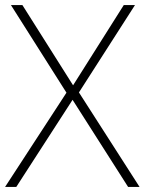

<svg xmlns="http://www.w3.org/2000/svg" viewBox="-22 -800 568 754"><path d="M526 -66H481L263 -408L42 -66H-2L239 -436L21 -780H66L265 -465L464 -780H508L288 -437Z"/></svg>

Font: Noto Sans Malayalam UI ExtraLight
Style: Regular
Weight: 200
Designer: Jelle Bosma - Monotype Design Team
Foundry: Monotype Imaging Inc.
Version: Version 2.104; ttfautohint (v1.8.4.7-5d5b)